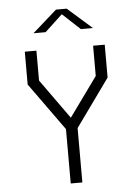

<svg xmlns="http://www.w3.org/2000/svg" viewBox="-62 -989 743 1036"><g transform="rotate(-5 310.0 -471.0)"><path d="M93.5 -552V-730H156.5V-568L320 -339.5H300L463.5 -566V-730H526.5V-552L341.5 -294.5H278.5ZM278.5 -334.5H341.5V0H278.5ZM281 -941.5H339L471 -825H405.5L296 -927H324L214.5 -825H149Z"/></g></svg>

Font: Monaspace Krypton Var
Style: Regular
Weight: 400
Designer: Riley Cran and the Lettermatic Team
Version: Version 1.101 (Monaspace Krypton Var)